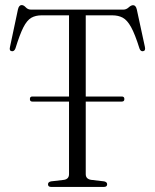

<svg xmlns="http://www.w3.org/2000/svg" viewBox="-20 -738 611 758"><path d="M98 -347Q98 -357 107.5 -357H252.5V-677.5H144.5Q120.5 -677.5 103.5 -667.8Q86.5 -658 72.2 -630Q58 -602 41 -547Q36 -534 26 -536Q15.5 -537.5 19.5 -553L51 -701.5Q55 -718 65.5 -718Q73.5 -718 81.8 -709Q90 -700 103 -700H466.5Q478.5 -700 488 -708.8Q497.5 -717.5 505.5 -717.5Q516 -717.5 520 -701L552 -553Q555.5 -537.5 545 -536Q535 -534 530.5 -547Q513 -603 497.5 -631Q482 -659 464.5 -668.2Q447 -677.5 423 -677.5H318.5V-357H461Q471 -357 471 -347Q471 -337 461 -337H318.5V-50.5Q318.5 -31.5 339.5 -28L391 -22Q403 -19.5 403 -10.5Q403 0 390 0H182Q169.5 0 169.5 -10.5Q169.5 -19.5 181.5 -22L233 -28Q252.5 -31.5 252.5 -50.5V-337H107.5Q98 -337 98 -347Z"/></svg>

Font: Fraunces 144pt Soft Light
Style: Regular
Weight: 300
Version: Version 1.000;[0bf87f6ff]